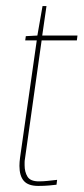

<svg xmlns="http://www.w3.org/2000/svg" viewBox="-20 -612 275 632"><path d="M106 0Q73 0 58.5 -16.5Q44 -33 44 -66Q44 -72 44.5 -79Q45 -86 46 -93L101 -479H63L65 -493L103 -495L120 -592H133L119 -495H235L233 -479H117L62 -88Q61 -83 61 -78Q61 -73 61 -68Q61 -46 70.5 -30.5Q80 -15 108 -15Q122 -15 136 -16.5Q150 -18 168 -20L166 -4Q159 -3 142 -1.5Q125 0 106 0Z"/></svg>

Font: Alumni Sans Pinstripe
Style: Italic
Weight: 400
Italic angle: -8°
Designer: Robert E. Leuschke
Foundry: Robert E. Leuschke
Version: Version 1.010; ttfautohint (v1.8.4.7-5d5b)